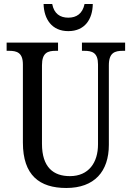

<svg xmlns="http://www.w3.org/2000/svg" viewBox="-20 -926 656 956"><path d="M320 -771C403 -771 441 -831 442 -906H401C391 -858 361 -838 320 -838C279 -838 249 -858 240 -906H197C199 -831 238 -771 320 -771ZM310 10C450 10 522 -72 522 -205V-601C522 -664 552 -673 592 -673H603V-714H388V-673H399C439 -673 468 -664 468 -605V-207C468 -117 422 -49 328 -49C246 -49 189 -93 189 -210V-601C189 -664 218 -673 258 -673H269V-714H13V-673H25C64 -673 94 -664 94 -605V-216C94 -53 177 10 310 10Z"/></svg>

Font: Noto Serif Khmer Condensed
Style: Regular
Weight: 400
Width: 3
Designer: Danh Hong and the Monotype Design Team
Foundry: Monotype Imaging Inc.
Version: Version 2.004